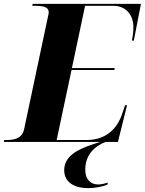

<svg xmlns="http://www.w3.org/2000/svg" viewBox="-51 -734 749 993"><path d="M-31 0H467C383 27 281 58 281 146C281 206 329 239 406 239C442 239 479 231 505 221L506 210C489 216 474 220 456 220C422 220 390 198 390 144C390 68 436 23 495 0H559L606 -190H596L579 -140C562 -91 515 -10 398 -10H242L319 -372H541L542 -382H321L389 -704H534C604 -704 639 -653 639 -593C639 -572 637 -554 631 -524H641L678 -714H118L116 -704H129C172 -704 201 -698 201 -671C201 -663 198 -653 196 -643L74 -67C64 -19 26 -10 -16 -10H-29Z"/></svg>

Font: Noto Serif Display ExtraBold
Style: Italic
Weight: 800
Italic angle: -12°
Designer: Monotype Design Team
Foundry: Monotype Imaging Inc.
Version: Version 2.009